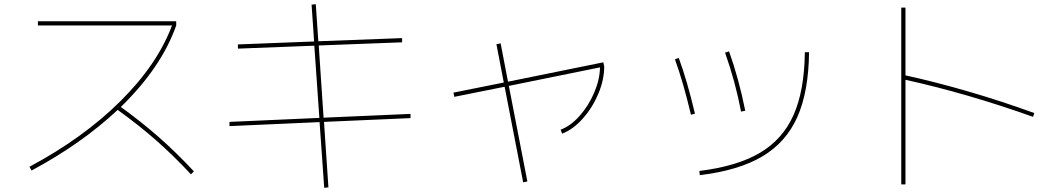

<svg xmlns="http://www.w3.org/2000/svg" viewBox="-20 -816 5040 912"><path d="M797 -695H160V-715H817V-695Q747 -496 554 -308Q652 -237 734.5 -164.5Q817 -92 901 -2L887 12Q803 -78 721 -150Q639 -222 539 -294Q367 -133 130 -6L120 -24Q375 -160 551.5 -335Q728 -510 797 -695Z M1498 -236 1070 -217V-237L1497 -256L1473 -599L1110 -585V-605L1472 -619L1460 -794L1480 -796L1492 -620L1890 -635V-615L1494 -600L1517 -257L1930 -275V-255L1519 -237L1540 74L1520 76Z M2134 -376 2373 -424 2338 -606 2358 -610 2393 -428 2846 -520 2850 -500Q2850 -437 2822 -370.5Q2794 -304 2748 -252.5Q2702 -201 2650 -181L2643 -200Q2691 -218 2733.5 -266Q2776 -314 2802.5 -376Q2829 -438 2830 -496L2397 -408L2485 46L2465 50L2377 -404L2138 -356Z M3803 -568H3823Q3821 -381 3767.5 -260.5Q3714 -140 3601 -73Q3488 -6 3304 16L3302 -4Q3481 -26 3589.5 -90Q3698 -154 3749.5 -270Q3801 -386 3803 -568ZM3204 -541Q3244 -433 3281 -276L3262 -271Q3226 -424 3186 -534ZM3443 -572Q3489 -444 3520 -290L3500 -286Q3473 -428 3424 -566Z M4281 -437V60H4261V-780H4281V-458Q4423 -427 4581 -381Q4739 -335 4893 -279L4887 -261Q4572 -373 4281 -437Z"/></svg>

Font: Enso Thin
Style: Regular
Weight: 100
Designer: Coji Morishita
Foundry: UNDERFOREST DESIGN
Version: Version 1.000